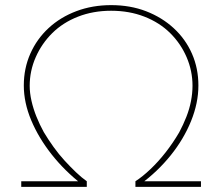

<svg xmlns="http://www.w3.org/2000/svg" viewBox="-20 -730 808 750"><path d="M63 0V-22H301L300 -10Q233 -62 182 -126.5Q131 -191 102 -260Q73 -329 73 -396Q73 -463 98.5 -520.5Q124 -578 170 -620.5Q216 -663 278.5 -686.5Q341 -710 414 -710Q489 -710 551 -686Q613 -662 659 -619.5Q705 -577 730 -520Q755 -463 755 -396Q755 -328 726.5 -257.5Q698 -187 647 -123.5Q596 -60 528 -10L525 -22H765V0H509V-22Q537 -40 568 -69.5Q599 -99 627.5 -135.5Q656 -172 680 -213Q696 -243 708 -273.5Q720 -304 726 -335Q732 -366 732 -395Q732 -453 709 -506.5Q686 -560 644.5 -601Q603 -642 544 -665Q485 -688 414 -688Q344 -688 285 -665Q226 -642 184.5 -601Q143 -560 119.5 -506.5Q96 -453 96 -395Q96 -367 103 -336Q110 -305 122.5 -274Q135 -243 151 -214Q169 -184 189.5 -155.5Q210 -127 232.5 -102.5Q255 -78 277 -57Q299 -36 319 -22V0Z"/></svg>

Font: Lexend Exa Thin
Style: Regular
Weight: 250
Designer: Bonnie Shaver-Troup, Thomas Jockin
Foundry: Lexend
Version: Version 1.007